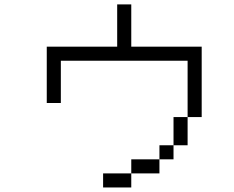

<svg xmlns="http://www.w3.org/2000/svg" viewBox="-20 -832 1040 852"><path d="M562.5 -62.5H437.5V0H562.5ZM562.5 -62.5H687.5V-125H562.5ZM687.5 -125H750V-187.5H687.5ZM750 -187.5H812.5Q812.5 -187.5 812.5 -312.5H750Q750 -312.5 750 -187.5ZM812.5 -312.5H875V-625H562.5V-812.5H500V-625H187.5Q187.5 -625 187.5 -375H250V-562.5H812.5Q812.5 -562.5 812.5 -312.5Z"/></svg>

Font: UnifontExMono
Style: Regular
Weight: 500
Version: Version 15.0.06